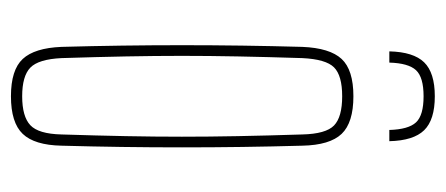

<svg xmlns="http://www.w3.org/2000/svg" viewBox="-246 -544 795 342"><g transform="rotate(90 151.0 -372.5)"><path d="M151 5Q104 5 84.5 -16Q65 -37 63 -85Q57 -300 63 -514Q65 -563 84.5 -584Q104 -605 151 -605Q198 -605 218 -584Q238 -563 239 -514Q245 -300 239 -85Q238 -37 218 -16Q198 5 151 5ZM151 -15Q187 -15 202.5 -29.5Q218 -44 219 -85Q221 -148 222 -200Q223 -252 223 -299.5Q223 -347 222 -399Q221 -451 219 -514Q218 -556 203 -570.5Q188 -585 151 -585Q114 -585 99.5 -570.5Q85 -556 83 -514Q81 -451 80 -399Q79 -347 79 -299.5Q79 -252 80 -200Q81 -148 83 -85Q85 -44 100 -29.5Q115 -15 151 -15ZM71 -669H91Q92 -703 104.5 -716.5Q117 -730 151 -730Q185 -730 197.5 -716.5Q210 -703 211 -669H231Q230 -712 211.5 -731Q193 -750 151 -750Q109 -750 90.5 -731Q72 -712 71 -669Z"/></g></svg>

Font: Big Shoulders Display Thin
Style: Regular
Weight: 100
Designer: Patric King
Foundry: XO Type Co
Version: Version 1.000; ttfautohint (v1.8.2)